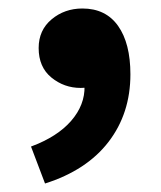

<svg xmlns="http://www.w3.org/2000/svg" viewBox="-20 -212 378 452"><path d="M86 220 53 133Q115 110 147.5 72.5Q180 35 179 -9L176 -119L230 -27Q217 -16 202 -10.5Q187 -5 170 -5Q131 -5 101 -29.5Q71 -54 71 -99Q71 -141 101.5 -166.5Q132 -192 174 -192Q229 -192 258 -151Q287 -110 287 -37Q287 55 235.5 122Q184 189 86 220Z"/></svg>

Font: Noto Sans HK Thin ExtraBold
Style: Regular
Weight: 800
Version: Version 2.004-H2;hotconv 1.0.118;makeotfexe 2.5.65603